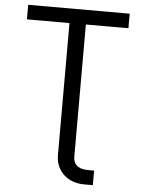

<svg xmlns="http://www.w3.org/2000/svg" viewBox="-61 -775 764 1028"><g transform="rotate(5 321.0 -261.0)"><path d="M48.3 -727.3H593.8V-649.1H365.1V58.2Q365.1 79.5 372 92.9Q378.9 106.2 390.6 113.6Q402.3 121.1 417.8 123.8Q433.2 126.4 450.3 126.4H477.3V204.5H429Q399.1 204.5 371.6 195.1Q344.1 185.7 323.2 167.3Q302.2 148.8 289.6 121.8Q277 94.8 277 59.7V-649.1H48.3Z"/></g></svg>

Font: Fast_Sans
Style: Regular
Weight: 400
Designer: Rasmus Andersson
Foundry: rsms
Version: Version 3.018;git-588b23468